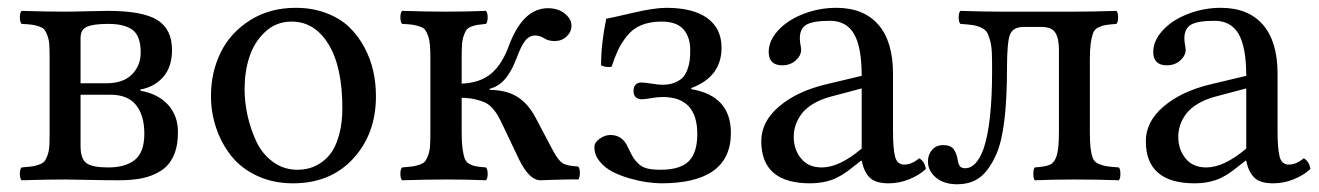

<svg xmlns="http://www.w3.org/2000/svg" viewBox="-20 -459 3373 491"><path d="M186 -361.8V-246.1H252Q295.4 -246.1 317.6 -268.8Q339.8 -291.5 339.8 -324.2Q339.8 -366.7 319.3 -382.3Q298.8 -397.9 256.8 -397.9Q218.8 -397.9 202.4 -390.6Q186 -383.3 186 -361.8ZM262.2 -216.8H186V-85.9Q186 -52.7 201.2 -41.7Q216.3 -30.8 256.8 -30.8Q300.8 -30.8 325 -50.3Q349.1 -69.8 349.1 -117.2Q349.1 -164.1 327.9 -190.4Q306.6 -216.8 262.2 -216.8ZM35.2 2Q30.8 -2.4 30.8 -14.4Q30.8 -26.4 35.2 -30.8Q53.2 -32.2 62 -33.4Q70.8 -34.7 80.6 -38.3Q90.3 -42 94.2 -47.1Q98.1 -52.2 101.8 -62.7Q105.5 -73.2 106.2 -86.9Q106.9 -100.6 106.9 -122.1V-307.1Q106.9 -328.6 106.2 -342.3Q105.5 -356 101.8 -366.5Q98.1 -377 94.2 -382.3Q90.3 -387.7 80.6 -391.1Q70.8 -394.5 61.8 -395.8Q52.7 -397 35.2 -397.9Q30.8 -402.3 30.8 -414.6Q30.8 -426.8 35.2 -431.2Q101.6 -429.2 146 -429.2Q168 -429.2 201.7 -430.2Q235.4 -431.2 255.9 -431.2Q345.2 -431.2 382.6 -407.7Q419.9 -384.3 419.9 -331.1Q419.9 -288.1 397.7 -262.5Q375.5 -236.8 338.9 -230V-227.1Q384.8 -218.8 409.9 -190.9Q435.1 -163.1 435.1 -121.1Q435.1 -85 423.8 -60.3Q412.6 -35.6 391.4 -22.2Q370.1 -8.8 344.5 -3.4Q318.8 2 284.2 2Q247.1 2 204.3 1Q161.6 0 147 0Q101.6 0 35.2 2Z M519.5 -213.9Q519.5 -273.9 544.2 -324.5Q568.8 -375 619.1 -407Q669.4 -439 736.3 -439Q779.3 -439 814.5 -425.5Q849.6 -412.1 872.8 -389.9Q896 -367.7 911.9 -337.9Q927.7 -308.1 934.6 -276.9Q941.4 -245.6 941.4 -212.9Q941.4 -116.7 883.3 -53.5Q825.2 9.8 729.5 9.8Q678.2 9.8 637.2 -9.5Q596.2 -28.8 571 -60.8Q545.9 -92.8 532.7 -132.1Q519.5 -171.4 519.5 -213.9ZM725.6 -403.8Q686 -403.8 658 -377.4Q629.9 -351.1 617.7 -313.2Q605.5 -275.4 605.5 -231Q605.5 -198.2 612.8 -164.6Q620.1 -130.9 635 -98.4Q649.9 -65.9 677.5 -45.4Q705.1 -24.9 740.7 -24.9Q756.8 -24.9 772 -29.1Q787.1 -33.2 802.7 -44.2Q818.4 -55.2 829.6 -72.3Q840.8 -89.4 848.1 -117.7Q855.5 -146 855.5 -182.1Q855.5 -288.1 820.1 -345.9Q784.7 -403.8 725.6 -403.8Z M1160.6 -209V-122.1Q1160.6 -96.2 1162.6 -80.8Q1164.6 -65.4 1167.7 -55.4Q1170.9 -45.4 1179.2 -40.5Q1187.5 -35.6 1196.3 -33.9Q1205.1 -32.2 1222.7 -30.8Q1227.1 -26.4 1227.1 -14.4Q1227.1 -2.4 1222.7 2Q1178.7 0 1118.7 0Q1074.7 0 1008.3 2Q1003.9 -2.4 1003.9 -14.4Q1003.9 -26.4 1008.3 -30.8Q1026.4 -32.2 1035.2 -33.4Q1043.9 -34.7 1054 -38.3Q1064 -42 1067.6 -47.1Q1071.3 -52.2 1075.2 -62.7Q1079.1 -73.2 1079.8 -86.9Q1080.6 -100.6 1080.6 -122.1V-307.1Q1080.6 -328.6 1079.6 -342.3Q1078.6 -356 1075 -366.5Q1071.3 -377 1067.4 -382.3Q1063.5 -387.7 1053.7 -391.1Q1043.9 -394.5 1034.9 -395.8Q1025.9 -397 1008.3 -397.9Q1003.9 -402.3 1003.9 -414.6Q1003.9 -426.8 1008.3 -431.2Q1074.7 -429.2 1119.6 -429.2Q1174.8 -429.2 1222.7 -431.2Q1227.1 -426.8 1227.1 -414.6Q1227.1 -402.3 1222.7 -397.9Q1207.5 -396.5 1200.2 -395.3Q1192.9 -394 1184.3 -390.6Q1175.8 -387.2 1172.4 -381.8Q1168.9 -376.5 1165.5 -366.5Q1162.1 -356.4 1161.4 -342.5Q1160.6 -328.6 1160.6 -307.1V-245.1Q1208 -247.1 1236.3 -271Q1264.6 -294.9 1282.2 -344.2Q1317.9 -438 1381.3 -438Q1407.2 -438 1424.3 -424.3Q1441.4 -410.6 1441.4 -393.1Q1441.4 -377.4 1429 -365.7Q1416.5 -354 1398.4 -354Q1381.3 -354 1370.6 -361.8Q1359.9 -368.2 1348.6 -368.2Q1333.5 -368.2 1323 -354.7Q1312.5 -341.3 1301.3 -311Q1295.4 -295.9 1290.3 -285.6Q1285.2 -275.4 1276.9 -263.7Q1268.6 -252 1257.6 -243.9Q1246.6 -235.8 1232.4 -231.9V-229Q1274.4 -229 1302.5 -211.7Q1330.6 -194.3 1349.6 -158.2L1394.5 -73.2Q1407.7 -48.8 1418.7 -41.7Q1429.7 -34.7 1458.5 -33.2Q1462.9 -28.8 1462.9 -16.6Q1462.9 -4.4 1458.5 0Q1449.7 -0.5 1427.2 0Q1404.8 0.5 1383.5 1.2Q1362.3 2 1360.4 2Q1333 0.5 1307.6 -50.8L1264.6 -141.1Q1257.8 -155.3 1253.4 -163.1Q1249 -170.9 1240.7 -180.7Q1232.4 -190.4 1222.7 -195.6Q1212.9 -200.7 1197 -204.6Q1181.2 -208.5 1160.6 -209Z M1670.9 9.8Q1654.8 9.8 1634.3 6.8Q1613.8 3.9 1589.8 -2.9Q1565.9 -9.8 1546.1 -20Q1526.4 -30.3 1513.2 -46.6Q1500 -63 1500 -83Q1500 -94.7 1513.4 -104.2Q1526.9 -113.8 1541 -113.8Q1572.3 -113.8 1585.9 -82Q1594.2 -64.9 1598.6 -57.4Q1603 -49.8 1612.5 -40.5Q1622.1 -31.2 1635.5 -28.1Q1648.9 -24.9 1669.9 -24.9Q1719.2 -24.9 1741.2 -46.6Q1763.2 -68.4 1763.2 -116.2Q1763.2 -210.9 1674.8 -210.9Q1661.6 -210.9 1645.3 -208Q1628.9 -205.1 1620.1 -205.1Q1612.3 -205.1 1606.2 -210.2Q1600.1 -215.3 1600.1 -226.1Q1600.1 -237.3 1605.7 -242.7Q1611.3 -248 1619.1 -248Q1628.9 -248 1646.7 -245.1Q1664.6 -242.2 1673.8 -242.2Q1692.4 -242.2 1705.8 -247.8Q1719.2 -253.4 1726.6 -261.5Q1733.9 -269.5 1738.3 -282.2Q1742.7 -294.9 1743.9 -305.9Q1745.1 -316.9 1745.1 -331.1Q1745.1 -364.3 1727.8 -384Q1710.4 -403.8 1671.9 -403.8Q1641.6 -403.8 1619.6 -394.5Q1597.7 -385.3 1583.3 -366.9Q1568.8 -348.6 1560.8 -331.5Q1552.7 -314.5 1543.9 -288.1Q1528.3 -286.1 1517.1 -292Q1517.1 -346.7 1530.3 -411.1Q1542.5 -413.1 1597.7 -426Q1652.8 -439 1684.1 -439Q1752.4 -439 1788.8 -412.6Q1825.2 -386.2 1825.2 -336.9Q1825.2 -262.7 1748 -233.9V-231Q1849.1 -213.9 1849.1 -119.1Q1849.1 9.8 1670.9 9.8Z M2183.6 -79.1V-232.9L2104.5 -211.9Q2077.6 -204.6 2058.6 -192.9Q2039.6 -181.2 2029.3 -167Q2019 -152.8 2014.4 -138.4Q2009.8 -124 2009.8 -108.9Q2009.8 -77.1 2028.3 -54Q2046.9 -30.8 2081.5 -30.8Q2126.5 -30.8 2183.6 -79.1ZM2183.6 -47.9H2181.6L2161.6 -32.2Q2131.3 -7.3 2106.4 1.2Q2081.5 9.8 2051.8 9.8Q1926.8 9.8 1926.8 -98.1Q1926.8 -147.9 1972.4 -186.8Q2018.1 -225.6 2091.8 -243.2L2183.6 -265.1Q2183.6 -338.4 2164.1 -372.1Q2144.5 -405.8 2102.5 -405.8Q2059.6 -405.8 2042.5 -396Q2025.4 -386.2 2025.4 -360.8Q2025.4 -353 2027.1 -344Q2028.8 -335 2028.8 -332Q2028.8 -316.9 2014.9 -304.4Q2001 -292 1980.5 -292Q1945.8 -292 1945.8 -326.2Q1945.8 -355 1970 -381.3Q1994.1 -407.7 2034.4 -423.3Q2074.7 -439 2118.7 -439Q2188.5 -439 2226.1 -396Q2263.7 -353 2263.7 -270V-123Q2263.7 -80.1 2268.8 -59.1Q2273.9 -38.1 2292.5 -38.1Q2311.5 -38.1 2330.6 -54.2Q2344.2 -46.9 2347.7 -26.9Q2331.1 -11.2 2305.4 -0.7Q2279.8 9.8 2252.4 9.8Q2218.3 9.8 2203.6 -5.4Q2189 -20.5 2183.6 -47.9Z M2353 -45.9Q2353 -63.5 2363.5 -75.7Q2374 -87.9 2392.1 -87.9Q2411.1 -87.9 2418.7 -77.6Q2426.3 -67.4 2429.2 -49.8Q2430.7 -39.1 2434.8 -33.9Q2439 -28.8 2448.2 -28.8Q2477.1 -28.8 2495.1 -78.1Q2517.1 -141.6 2517.1 -278.8Q2517.1 -307.6 2516.4 -325Q2515.6 -342.3 2511.7 -356.4Q2507.8 -370.6 2503.4 -377.2Q2499 -383.8 2488.3 -388.7Q2477.5 -393.6 2466.8 -395Q2456.1 -396.5 2436 -397.9Q2431.6 -402.3 2431.6 -414.6Q2431.6 -426.8 2436 -431.2Q2495.6 -429.2 2538.1 -429.2H2727.1Q2775.4 -429.2 2835 -431.2Q2839.4 -426.8 2839.4 -414.6Q2839.4 -402.3 2835 -397.9Q2815.9 -396.5 2806.4 -394.8Q2796.9 -393.1 2787.6 -388.2Q2778.3 -383.3 2774.9 -373.3Q2771.5 -363.3 2769.3 -347.9Q2767.1 -332.5 2767.1 -307.1V-122.1Q2767.1 -96.2 2768.8 -81.3Q2770.5 -66.4 2774.2 -55.9Q2777.8 -45.4 2787.6 -40.8Q2797.4 -36.1 2808.3 -34.2Q2819.3 -32.2 2841.3 -30.8Q2845.2 -26.4 2845.2 -14.4Q2845.2 -2.4 2841.3 2Q2785.6 0 2728 0Q2675.8 0 2626 2Q2622.6 -2.4 2622.6 -14.4Q2622.6 -26.4 2626 -30.8Q2654.8 -32.7 2666 -38.3Q2677.2 -43.9 2682.6 -62Q2688 -80.1 2688 -122.1V-332Q2688 -360.8 2678.7 -375.5Q2669.4 -390.1 2643.1 -390.1H2598.1Q2569.8 -390.1 2562.5 -369.6Q2555.2 -349.1 2555.2 -286.1Q2555.2 -129.9 2529.3 -67.9Q2511.7 -26.4 2488 -7.1Q2464.4 12.2 2427.2 12.2Q2394 12.2 2373.5 -4.9Q2353 -22 2353 -45.9Z M3167 -79.1V-232.9L3087.9 -211.9Q3061 -204.6 3042 -192.9Q3022.9 -181.2 3012.7 -167Q3002.4 -152.8 2997.8 -138.4Q2993.2 -124 2993.2 -108.9Q2993.2 -77.1 3011.7 -54Q3030.3 -30.8 3064.9 -30.8Q3109.9 -30.8 3167 -79.1ZM3167 -47.9H3165L3145 -32.2Q3114.7 -7.3 3089.8 1.2Q3064.9 9.8 3035.2 9.8Q2910.2 9.8 2910.2 -98.1Q2910.2 -147.9 2955.8 -186.8Q3001.5 -225.6 3075.2 -243.2L3167 -265.1Q3167 -338.4 3147.5 -372.1Q3127.9 -405.8 3085.9 -405.8Q3043 -405.8 3025.9 -396Q3008.8 -386.2 3008.8 -360.8Q3008.8 -353 3010.5 -344Q3012.2 -335 3012.2 -332Q3012.2 -316.9 2998.3 -304.4Q2984.4 -292 2963.9 -292Q2929.2 -292 2929.2 -326.2Q2929.2 -355 2953.4 -381.3Q2977.5 -407.7 3017.8 -423.3Q3058.1 -439 3102.1 -439Q3171.9 -439 3209.5 -396Q3247.1 -353 3247.1 -270V-123Q3247.1 -80.1 3252.2 -59.1Q3257.3 -38.1 3275.9 -38.1Q3294.9 -38.1 3314 -54.2Q3327.6 -46.9 3331.1 -26.9Q3314.5 -11.2 3288.8 -0.7Q3263.2 9.8 3235.8 9.8Q3201.7 9.8 3187 -5.4Q3172.4 -20.5 3167 -47.9Z"/></svg>

Font: Common Serif
Style: Regular
Weight: 400
Designer: Philipp H. Poll, Khaled Hosny
Foundry: Stefan Peev, Context Ltd.
Version: Version 1.026